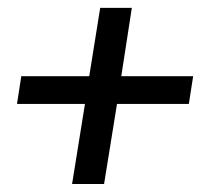

<svg xmlns="http://www.w3.org/2000/svg" viewBox="-20 -460 519 480"><path d="M160.2 0 192.4 -200.2H22.5L33.2 -269.5H203.1L230.5 -440.4H309.6L283.2 -269.5H462.9L452.1 -200.2H272.5L240.2 0Z"/></svg>

Font: Geo
Style: Oblique
Weight: 500
Italic angle: -11°
Version: Version 001.2